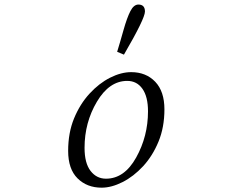

<svg xmlns="http://www.w3.org/2000/svg" viewBox="-20 -824 1040 857"><path d="M284.2 -150.4Q284.2 -231.4 310.5 -295.4Q336.9 -359.4 379.4 -405.8Q421.9 -452.1 471.2 -477.1Q520.5 -502 565.4 -502Q631.8 -502 672.9 -459Q713.9 -416 713.9 -335.9Q713.9 -255.9 687.5 -191.9Q661.1 -127.9 618.7 -82Q576.2 -36.1 526.9 -11.2Q477.5 13.7 433.6 13.7Q368.2 13.7 326.2 -27.8Q284.2 -69.3 284.2 -150.4ZM357.4 -164.1Q357.4 -95.7 384.3 -61Q411.1 -26.4 453.1 -26.4Q535.2 -26.4 587.9 -121.1Q640.6 -215.8 640.6 -327.1Q640.6 -392.6 615.7 -427.7Q590.8 -462.9 547.9 -462.9Q467.8 -462.9 412.6 -370.1Q357.4 -277.3 357.4 -164.1ZM502.9 -592.8Q515.6 -633.8 531.2 -689.5Q546.9 -745.1 562 -774.4Q577.1 -803.7 597.7 -803.7Q627 -803.7 627 -772.5Q627 -741.2 533.2 -580.1Z"/></svg>

Font: GenEi Koburi Mincho v6
Style: Regular
Weight: 400
Designer: o_tamon (Modified)
Foundry: o_tamon / Adobe Systems Incorporated
Version: Version 6.1